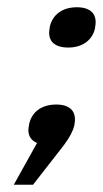

<svg xmlns="http://www.w3.org/2000/svg" viewBox="-20 -390 284 529"><path d="M60 -47V-45C54 -21 63 -4 82 4L18 119H71L156 10C173 -13 181 -29 185 -45V-47C192 -81 175 -102 135 -102C94 -102 67 -81 60 -47ZM117 -313C110 -280 127 -259 168 -259C208 -259 235 -280 242 -313V-315C249 -349 232 -370 192 -370C151 -370 124 -349 117 -315Z"/></svg>

Font: LT Wave
Style: Italic
Weight: 400
Designer: Daniel Lyons
Version: Version 2.5 (Glyphs App)